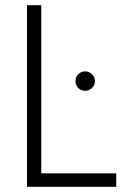

<svg xmlns="http://www.w3.org/2000/svg" viewBox="-20 -720 482 740"><path d="M346 -407Q346 -392 334.5 -381Q323 -370 308 -370Q293 -370 282 -380.5Q271 -391 271 -407Q271 -423 282 -434Q293 -445 308 -445Q323 -445 334.5 -434Q346 -423 346 -407ZM84 -700H139V-52H428V0H84Z"/></svg>

Font: Renner* Light
Style: Light
Weight: 300
Version: Version 003.000 ; ttfautohint (v0.97) -l 8 -r 50 -G 200 -x 1